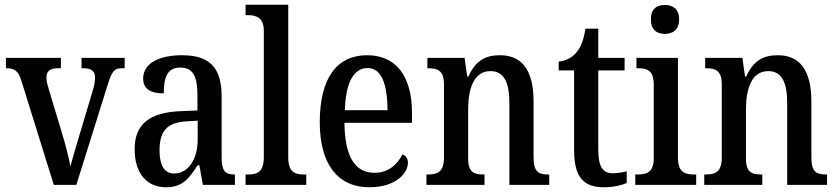

<svg xmlns="http://www.w3.org/2000/svg" viewBox="-20 -780 3532 810"><path d="M70 -440 207 0H302L432 -415C451 -477 461 -492 492 -492H506V-536H324V-492H334C365 -492 381 -479 381 -455C381 -436 378 -418 369 -390L314 -206C298 -155 284 -104 277 -78C271 -112 256 -172 241 -220L185 -406C180 -423 176 -438 176 -454C176 -478 190 -492 222 -492H237V-536H5V-492C41 -492 57 -482 70 -440Z M680 10C751 10 777 -27 814 -83H821L836 0H971V-44H968C929 -44 915 -60 915 -116V-374C915 -500 859 -547 748 -547C653 -547 584 -514 584 -449C584 -406 613 -386 671 -386C671 -451 684 -495 741 -495C801 -495 813 -447 813 -373V-314L742 -311C612 -306 548 -257 548 -151C548 -41 606 10 680 10ZM714 -48C672 -48 653 -85 653 -145C653 -223 681 -263 766 -268L814 -271V-191C814 -108 774 -48 714 -48Z M1016 0H1272V-44H1262C1223 -44 1196 -55 1196 -117V-760H1016V-716H1027C1059 -716 1093 -707 1093 -650V-117C1093 -55 1066 -44 1027 -44H1016Z M1538 10C1651 10 1701 -50 1701 -94C1701 -112 1690 -124 1678 -129C1657 -87 1619 -51 1560 -51C1479 -51 1435 -116 1433 -262H1718V-305C1718 -463 1647 -547 1529 -547C1402 -547 1329 -452 1329 -264C1329 -90 1403 10 1538 10ZM1615 -315H1435C1438 -429 1471 -493 1531 -493C1591 -493 1614 -422 1615 -315Z M1779 0H2024V-44H2019C1981 -44 1955 -52 1955 -111V-318C1955 -402 1977 -480 2049 -480C2109 -480 2129 -428 2129 -343V0H2297V-44H2292C2254 -44 2231 -53 2231 -116V-351C2231 -487 2180 -547 2089 -547C2026 -547 1986 -523 1956 -457H1951L1940 -536H1783V-492H1788C1825 -492 1853 -483 1853 -425V-115C1853 -53 1824 -44 1785 -44H1779Z M2528 10C2571 10 2606 0 2624 -8V-57C2605 -53 2587 -49 2564 -49C2523 -49 2504 -78 2504 -147V-483H2615V-536H2504V-659H2450C2441 -607 2430 -580 2412 -559C2394 -537 2369 -524 2337 -520V-483H2402V-146C2402 -30 2444 10 2528 10Z M2785 -637C2818 -637 2845 -654 2845 -698C2845 -743 2818 -759 2785 -759C2751 -759 2726 -743 2726 -698C2726 -654 2751 -637 2785 -637ZM2660 0H2917V-44H2906C2867 -44 2840 -55 2840 -117V-536H2665V-492H2674C2712 -492 2738 -481 2738 -423V-113C2738 -54 2710 -44 2671 -44H2660Z M2951 0H3196V-44H3191C3153 -44 3127 -52 3127 -111V-318C3127 -402 3149 -480 3221 -480C3281 -480 3301 -428 3301 -343V0H3469V-44H3464C3426 -44 3403 -53 3403 -116V-351C3403 -487 3352 -547 3261 -547C3198 -547 3158 -523 3128 -457H3123L3112 -536H2955V-492H2960C2997 -492 3025 -483 3025 -425V-115C3025 -53 2996 -44 2957 -44H2951Z"/></svg>

Font: Noto Serif Hebrew Condensed Medium
Style: Regular
Weight: 500
Width: 3
Designer: Monotype Design Team
Foundry: Monotype Imaging Inc.
Version: Version 2.004